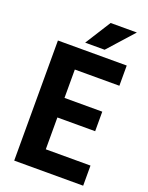

<svg xmlns="http://www.w3.org/2000/svg" viewBox="-165 -985 822 1068"><g transform="rotate(20 245.5 -451.5)"><path d="M424.3 -307.6H200.7V-119.1H465.3V0H57.1V-710.9H464.4V-591.3H200.7V-423.3H424.3ZM299.3 -902.8H454.6L318.8 -751.5H203.6Z"/></g></svg>

Font: RobotoCondensed-Bold
Style: Bold
Weight: 700
Designer: Google
Version: Version 2.001240; 2014